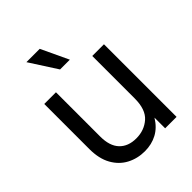

<svg xmlns="http://www.w3.org/2000/svg" viewBox="-209 -842 964 964"><g transform="rotate(-45 273.5 -359.5)"><path d="M251 9.8Q199.2 9.8 156 -12.9Q112.8 -35.6 87.2 -81.3Q61.5 -127 61.5 -195.3V-515.6H144.5V-201.2Q144.5 -134.3 176.8 -100.3Q209 -66.4 266.6 -66.4Q323.2 -66.4 362.8 -101.1Q402.3 -135.7 402.3 -213.9V-515.6H485.4V0H404.3V-75.7Q377.4 -31.7 338.6 -11Q299.8 9.8 251 9.8ZM240.2 -582 146.5 -727.5H241.2L309.6 -582Z"/></g></svg>

Font: Inter Display
Style: Regular
Weight: 400
Designer: Rasmus Andersson
Foundry: rsms
Version: Version 4.001;git-9221beed3